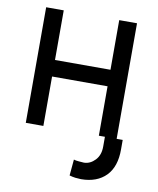

<svg xmlns="http://www.w3.org/2000/svg" viewBox="-84 -605 728 882"><g transform="rotate(10 280.0 -164.0)"><path d="M511.7 0V43.9Q512.2 125 470.5 167.7Q428.7 210.4 354.5 210.9Q339.8 210.4 327.4 209Q314.9 207.5 299.8 203.1L306.6 127.9Q314.5 130.9 331.3 132.1Q348.1 133.3 354.5 133.8Q383.3 133.3 406.2 109.4Q429.2 85.4 428.7 43.9V0ZM419.9 -307.6V-230.5H122.1V-307.6ZM141.6 -539.1V0H59.6V-539.1ZM483.4 -539.1V0H400.4V-539.1Z"/></g></svg>

Font: Inter Display V
Style: Regular
Weight: 400
Designer: Rasmus Andersson
Foundry: rsms
Version: Version 3.015;git-src